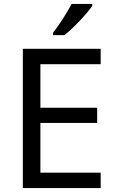

<svg xmlns="http://www.w3.org/2000/svg" viewBox="-20 -964 596 984"><path d="M453 -934V-944H347C324 -899 281 -833 252 -796V-784H310C357 -820 428 -897 453 -934ZM496 0V-79H187V-334H478V-412H187V-635H496V-714H97V0Z"/></svg>

Font: Noto Sans Arabic
Style: Regular
Weight: 400
Designer: Monotype Design Team, Nadine Chahine, Nizar Qandah and Khaled Hosny
Foundry: Monotype Imaging Inc.
Version: Version 2.012